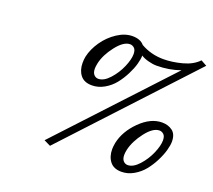

<svg xmlns="http://www.w3.org/2000/svg" viewBox="-109 -756 1010 911"><g transform="rotate(20 396.0 -300.5)"><path d="M238.8 -441.9Q247.6 -481.9 274.2 -520.5Q300.8 -559.1 339.4 -584.5Q377.9 -609.9 416 -609.9Q456.1 -609.9 475.1 -586.9Q527.3 -557.1 589.8 -557.1Q633.8 -557.1 683.6 -570.3Q733.4 -583.5 762.2 -613.8L792 -597.2L225.1 13.2L191.9 -2.9L689 -537.1Q633.3 -517.1 569.8 -517.1Q550.8 -517.1 527.1 -523.4Q503.4 -529.8 490.2 -539.1Q490.2 -521 482.9 -494.9Q475.6 -468.8 460.4 -439Q445.3 -409.2 424.8 -383.5Q404.3 -357.9 374.8 -341.1Q345.2 -324.2 313 -324.2Q273.9 -324.2 254.9 -348.4Q235.8 -372.6 235.8 -410.2Q235.8 -425.3 238.8 -441.9ZM511.2 -105Q524.4 -167.5 577.6 -220.2Q630.9 -272.9 688 -272.9Q719.2 -272.9 740.7 -256.6Q762.2 -240.2 762.2 -203.1Q762.2 -185.1 754.9 -158.7Q747.6 -132.3 732.4 -102.3Q717.3 -72.3 696.8 -46.6Q676.3 -21 646.7 -3.9Q617.2 13.2 585 13.2Q545.9 13.2 526.9 -11.2Q507.8 -35.6 507.8 -73.2Q507.8 -85.4 511.2 -105ZM574.2 -94.2Q570.8 -77.1 570.8 -67.9Q570.8 -46.9 580.1 -36.9Q589.4 -26.9 602.1 -26.9Q629.9 -26.9 658.4 -58.3Q687 -89.8 703.6 -128.7Q720.2 -167.5 720.2 -193.8Q720.2 -215.3 710.4 -224.1Q700.7 -232.9 689 -232.9Q656.7 -232.9 620.8 -186.5Q585 -140.1 574.2 -94.2ZM303.2 -431.2Q299.8 -414.1 299.8 -404.8Q299.8 -383.8 309.1 -373.8Q318.4 -363.8 331.1 -363.8Q358.9 -363.8 387.5 -395.3Q416 -426.8 432.6 -465.6Q449.2 -504.4 449.2 -530.8Q449.2 -552.2 439.5 -561Q429.7 -569.8 418 -569.8Q385.7 -569.8 349.4 -523.2Q313 -476.6 303.2 -431.2Z"/></g></svg>

Font: Linear Smooth
Style: Italic
Weight: 400
Designer: Philipp H. Poll, Flanker
Foundry: Philipp H. Poll, reworked by Flanker
Version: Version 1.061 | FøM Fix